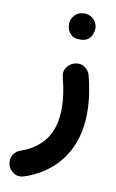

<svg xmlns="http://www.w3.org/2000/svg" viewBox="-95 -604 577 959"><g transform="rotate(10 194.0 -125.0)"><path d="M242.2 -296.9Q273.9 -308.1 297.9 -292.5Q321.8 -276.9 327.6 -252.4Q353 -155.3 353 -68.4Q353 28.8 320.8 102.5Q288.6 176.3 231.2 225.6Q173.8 274.9 99.1 299.8Q70.3 309.6 46.9 295.4Q23.4 281.2 16.6 257.8Q7.8 227.5 21.7 205.8Q35.6 184.1 57.1 176.8Q135.3 150.9 179.7 91.6Q224.1 32.2 224.1 -68.4Q224.1 -136.7 202.1 -220.2Q194.3 -249 208.5 -269.5Q222.7 -290 242.2 -296.9ZM186.5 -489.3Q186.5 -514.2 205.1 -533.9Q223.6 -553.7 252.4 -553.7Q272.9 -553.7 287.4 -544.9Q301.8 -536.1 310.1 -523.4Q320.3 -505.9 320.3 -488.8Q320.3 -475.6 314.5 -459.7Q308.6 -443.8 294.2 -432.6Q279.8 -421.4 252.9 -421.4Q225.6 -421.4 211.4 -433.1Q197.3 -444.8 191.4 -460Q186.5 -473.1 186.5 -489.3Z"/></g></svg>

Font: Mikhak Bold
Style: Regular
Weight: 700
Designer: Amin Abedi
Version: Version 3.3